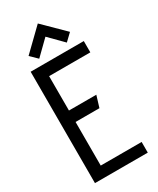

<svg xmlns="http://www.w3.org/2000/svg" viewBox="-227 -976 862 1045"><g transform="rotate(-30 204.0 -454.0)"><path d="M335 -781 206 -908 74 -780 117 -738 206 -825 291 -739ZM41 0H373V-67H116V-341H266L288 -413H116V-629H375V-700H41Z"/></g></svg>

Font: Advent Pro Medium
Style: Regular
Weight: 500
Designer: VivaRado, Andreas Kalpakidis
Foundry: VivaRado, Andreas Kalpakidis
Version: Version 3.000